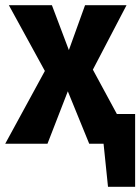

<svg xmlns="http://www.w3.org/2000/svg" viewBox="-30 -551 538 736"><path d="M488 -114V165H384L367 0H312L230 -201L152 0H-10L142 -279L4 -531H169L234 -359L296 -531H455L326 -284L418 -114Z"/></svg>

Font: Fira Sans Condensed
Style: Bold
Weight: 700
Width: 3
Designer: bBox Type GmbH & Carrois Corporate GbR & Edenspiekermann AG
Foundry: bBox Type GmbH & Carrois Corporate GbR & Edenspiekermann AG
Version: Version 4.301